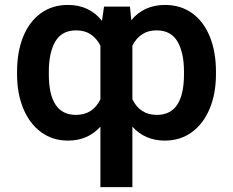

<svg xmlns="http://www.w3.org/2000/svg" viewBox="-20 -557 939 774"><path d="M384.8 -46.4Q334 9.8 253.9 9.8Q191.9 9.8 145.5 -24.4Q99.1 -58.6 74 -119.1Q48.8 -179.7 48.8 -257.8V-267.6Q48.8 -348.6 73.7 -409.7Q98.6 -470.7 145 -503.9Q191.4 -537.1 253.9 -537.1Q340.3 -537.1 391.1 -473.1L399.4 -530.3H503.9L509.3 -475.6Q560.1 -537.1 645.5 -537.1Q708 -537.1 754.4 -503.9Q800.8 -470.7 825.7 -409.7Q850.6 -348.6 850.6 -267.6V-257.8Q850.6 -179.7 825.4 -119.1Q800.3 -58.6 753.7 -24.4Q707 9.8 644.5 9.8Q564.5 9.8 513.7 -46.4V197.3H384.8ZM286.1 -93.8Q354 -93.8 384.8 -156.7V-372.6Q370.1 -402.3 345.7 -418.5Q321.3 -434.6 287.1 -434.6Q229.5 -434.6 203.1 -389.9Q176.8 -345.2 176.8 -267.6V-257.8Q176.8 -93.8 286.1 -93.8ZM611.3 -434.6Q577.1 -434.6 552.7 -418.5Q528.3 -402.3 513.7 -372.6V-156.7Q544.4 -93.8 612.3 -93.8Q721.7 -93.8 721.7 -257.8V-267.6Q721.7 -345.2 695.3 -389.9Q668.9 -434.6 611.3 -434.6Z"/></svg>

Font: Pretendard JP SemiBold
Style: Regular
Weight: 600
Designer: Base glyphs from Inter by Rasmus Andersson; Hangeul glyphs from Noto Sans CJK(Source Han Sans) by Jang Soo-young and Kan
Foundry: Kil Hyung-jin
Version: Version 1.309